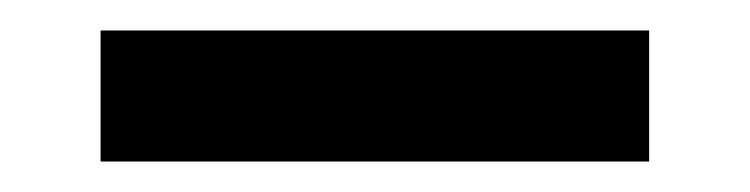

<svg xmlns="http://www.w3.org/2000/svg" viewBox="-20 -346 492 126"><path d="M46 -326H406V-240H46Z"/></svg>

Font: Red Hat Display Medium
Style: Regular
Weight: 500
Designer: Pentagram / MCKL
Foundry: Pentagram / MCKL
Version: Version 1.005; Red Hat Display Medium